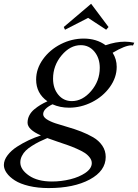

<svg xmlns="http://www.w3.org/2000/svg" viewBox="-86 -691 717 997"><path d="M348.6 -490.7Q415 -490.7 462.4 -456.1Q515.1 -474.6 562.5 -474.6Q585.9 -474.6 611.3 -469.2L604.5 -454.6Q599.6 -455.6 596.7 -455.6Q564 -455.6 499 -417Q520 -383.8 520 -343.8Q520 -288.6 484.4 -239Q448.7 -189.5 391.6 -160.6Q334.5 -131.8 272.5 -131.8Q225.6 -131.8 186.5 -149.4Q138.2 -126 138.2 -98.1Q138.2 -84 156 -72Q173.8 -60.1 202.6 -50.5Q231.4 -41 265.9 -31.2Q300.3 -21.5 335 -8.1Q369.6 5.4 398.4 22.2Q427.2 39.1 445.1 65.2Q462.9 91.3 462.9 124Q462.9 196.3 380.1 241Q297.4 285.6 166.5 285.6Q110.4 285.6 64.5 274.7Q18.6 263.7 -9 245.8Q-36.6 228 -51.3 207.3Q-65.9 186.5 -65.9 166Q-65.9 140.6 -46.9 115.5Q-27.8 90.3 2.4 70.8Q32.7 51.3 64.2 36.6Q95.7 22 126.5 12.2Q57.1 -18.1 57.1 -53.7Q57.1 -74.2 66.4 -92Q75.7 -109.9 92.3 -123.5Q108.9 -137.2 124.5 -146.5Q140.1 -155.8 160.2 -165Q101.6 -206.5 101.6 -277.8Q101.6 -333.5 137 -383.1Q172.4 -432.6 229.5 -461.7Q286.6 -490.7 348.6 -490.7ZM183.6 251.5Q231.9 251.5 278.8 240Q325.7 228.5 358.2 206.1Q390.6 183.6 390.6 155.8Q390.6 140.6 379.6 126.5Q368.7 112.3 353 102.3Q337.4 92.3 311.3 80.8Q285.2 69.3 263.7 62Q242.2 54.7 210.2 43.7Q178.2 32.7 159.7 25.9Q135.7 36.1 117.9 44.9Q100.1 53.7 80.3 66.2Q60.5 78.6 48.1 90.8Q35.6 103 27.6 119.1Q19.5 135.3 19.5 152.3Q19.5 189.5 64.2 220.5Q108.9 251.5 183.6 251.5ZM333.5 -456.5Q278.3 -456.5 233.9 -403.6Q189.5 -350.6 189.5 -282.2Q189.5 -231.9 216.8 -199Q244.1 -166 287.1 -166Q342.3 -166 387.2 -218.3Q432.1 -270.5 432.1 -338.9Q432.1 -389.2 404.3 -422.9Q376.5 -456.5 333.5 -456.5ZM245.1 -550.8 387.2 -671.4 477.5 -550.8 465.3 -536.6 371.6 -598.1 251.5 -536.6Z"/></svg>

Font: Flanker
Style: Italic
Weight: 400
Italic angle: -12°
Designer: Flanker
Version: Version 2.027